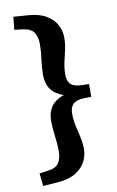

<svg xmlns="http://www.w3.org/2000/svg" viewBox="-95 -794 588 966"><g transform="rotate(-10 199.0 -311.0)"><path d="M361 -343.5V-278.5L324 -277.5Q285.5 -276.5 268.5 -260.5Q251.5 -244.5 251.5 -212Q251.5 -179 258.2 -148.8Q265 -118.5 272 -88.5Q279 -58.5 279 -25.5Q279 8 262.8 38.8Q246.5 69.5 211.5 90.8Q176.5 112 120.5 116L45 121.5L38 56L80 50.5Q122.5 45.5 137.5 22.2Q152.5 -1 152.5 -37Q152.5 -74.5 146.8 -114.8Q141 -155 141 -193.5Q141 -236.5 161 -265.8Q181 -295 225.5 -311Q181 -327 161 -356Q141 -385 141 -428Q141 -467 146.8 -507Q152.5 -547 152.5 -584.5Q152.5 -621 137.5 -644Q122.5 -667 80 -672.5L38 -677.5L45 -743L120.5 -737.5Q176.5 -733.5 211.5 -712.5Q246.5 -691.5 262.8 -660.8Q279 -630 279 -596.5Q279 -563.5 272 -533.2Q265 -503 258.2 -472.8Q251.5 -442.5 251.5 -409.5Q251.5 -377 268.5 -361Q285.5 -345 324 -344.5Z"/></g></svg>

Font: Newsreader Caption Medium
Style: Regular
Weight: 500
Designer: Hugues Gentile
Foundry: Production Type
Version: Version 1.001